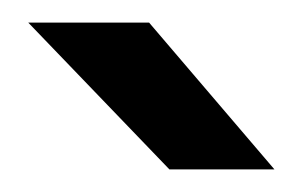

<svg xmlns="http://www.w3.org/2000/svg" viewBox="-20 -721 263 170"><path d="M130 -571H223L112 -701H5Z"/></svg>

Font: Unageo
Style: Regular
Weight: 400
Designer: Richard Sepsi
Foundry: Richard Sepsi
Version: Version 2.000